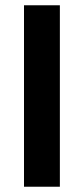

<svg xmlns="http://www.w3.org/2000/svg" viewBox="-20 -708 318 728"><path d="M71 -688H207V0H71Z"/></svg>

Font: Roundo SemiBold
Style: Regular
Weight: 600
Designer: Namrata Goyal (Gurmukhi), Shiva Nallaperumal (Latin)
Foundry: Indian Type Foundry
Version: Version 1.000;PS 1.0;hotconv 1.0.88;makeotf.lib2.5.647800